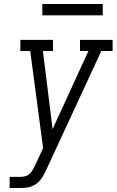

<svg xmlns="http://www.w3.org/2000/svg" viewBox="-20 -933 579 953"><path d="M28 0V-55H79Q91 -55 104 -58Q117 -61 127 -70Q137 -79 143 -91Q149 -103 155 -114L194 -198L130 -680H81V-735H243V-680H193L241 -292L419 -680H377V-735H539V-680H483L210 -91Q204 -78 197 -65Q190 -52 181 -40.5Q172 -29 160 -20.5Q148 -12 134 -7Q120 -2 106.5 -1Q93 0 79 0ZM190 -857V-913H490V-857Z"/></svg>

Font: Iosevka Slab Light Oblique
Style: Regular
Weight: 300
Italic angle: -9°
Monospace: yes
Designer: Belleve Invis
Foundry: Belleve Invis
Version: Version 11.1.1; ttfautohint (v1.8.3)